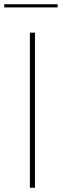

<svg xmlns="http://www.w3.org/2000/svg" viewBox="-53 -886 292 906"><path d="M88 0V-732H112V0ZM-33 -851V-866H219V-851Z"/></svg>

Font: Exo Thin Thin
Style: Regular
Weight: 250
Version: Version 2.000